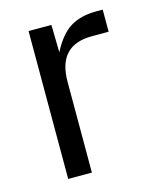

<svg xmlns="http://www.w3.org/2000/svg" viewBox="-84 -566 516 627"><g transform="rotate(-15 174.0 -252.5)"><path d="M69.8 0V-500H147L148.9 -407.2Q176.8 -461.4 211.9 -483.2Q247.1 -504.9 299.8 -504.9H321.8V-430.2H265.1Q149.9 -430.2 149.9 -307.1V0Z"/></g></svg>

Font: TASA Orbiter Deck
Style: Regular
Weight: 400
Designer: Weizhong Zhang
Version: Version 1.000;Glyphs 3.1.2 (3151)